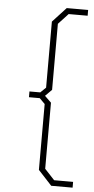

<svg xmlns="http://www.w3.org/2000/svg" viewBox="-63 -804 505 1028"><g transform="rotate(5 190.0 -290.5)"><path d="M253 187 180 108V-246L151 -275H93V-306H151L180 -334V-689L253 -768H368V-737H266L213 -680V-325L178 -290L213 -256V99L266 156H368V187Z"/></g></svg>

Font: Tomorrow ExtraLight
Style: Regular
Weight: 275
Designer: Tony de Marco, Monica Rizzolli
Foundry: Just in Type
Version: Version 2.002